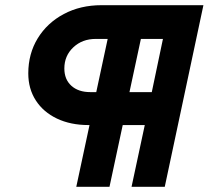

<svg xmlns="http://www.w3.org/2000/svg" viewBox="-20 -720 804 740"><path d="M274 0 325 -238H321Q252 -238 199.5 -263Q147 -288 118 -333Q89 -378 89 -437Q89 -513 125.5 -572.5Q162 -632 226 -666Q290 -700 371 -700H764L615 0H487L538 -238H453L402 0ZM479 -365H565L608 -570H523ZM328 -365H351L395 -570H349Q297 -570 262.5 -537.5Q228 -505 228 -456Q228 -414 255 -389.5Q282 -365 328 -365Z"/></svg>

Font: Red Hat Display Black
Style: Italic
Weight: 900
Italic angle: -12°
Designer: Pentagram, MCKL
Foundry: Pentagram, MCKL
Version: Version 1.023; ttfautohint (v1.8.3)